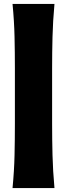

<svg xmlns="http://www.w3.org/2000/svg" viewBox="-20 -796 342 980"><path d="M44 164Q52.5 75.5 54.2 -4.2Q56 -84 56 -165V-447Q56 -528 54.2 -607.8Q52.5 -687.5 44 -776H258Q250 -687.5 248 -607.8Q246 -528 246 -447V-165Q246 -84 248 -4.2Q250 75.5 258 164Z"/></svg>

Font: Commissioner Flair Black
Style: Regular
Weight: 900
Designer: Kostas Bartsokas
Foundry: Kostas Bartsokas
Version: Version 1.000; ttfautohint (v1.8.3)